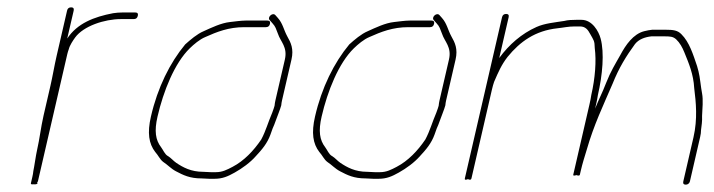

<svg xmlns="http://www.w3.org/2000/svg" viewBox="-20 -517 1944 523"><path d="M117.3 -283 98.6 -202C91.4 -170.8 87.9 -138.4 80.9 -108C77.7 -94.2 73.3 -62.1 70.8 -51C70.4 -46.3 69.5 -41 68.1 -35L64.2 -18C63.5 -15.3 65.6 -14.3 70.5 -15C77.6 -14.3 81.5 -15.3 82.2 -18L82.4 -19H80.4C82 -20.3 83.1 -22 83.5 -24L163.4 -370C164.3 -374 165.7 -378.3 167.4 -383C169.8 -393.4 179 -407 184.8 -415C207.5 -446 264.5 -465 309.4 -465H344.4C350.4 -465 354 -468 355.4 -474C356.8 -480 354.5 -483 348.5 -483H313.5C304.8 -483 296.4 -482.3 288 -481C236.1 -471.1 190.5 -453.5 163.1 -412L180.7 -488C182 -494 179.7 -497 173.7 -497C167.7 -497 164 -494 162.7 -488L134.3 -365C128.2 -338.8 123.5 -309.8 117.3 -283Z M746.1 -230C746.5 -234.7 747.2 -239 748.1 -243L774 -355C780.6 -383.8 772.3 -400.8 762.5 -418C752.7 -436 750.5 -452.8 737 -468L729.9 -476C722.4 -484 707.2 -470 714.7 -462L721.8 -454C726.1 -449.3 729.1 -445 730.8 -441L737.1 -425C744.3 -402.9 763.8 -389.1 756 -355L730.1 -243C729.2 -239 728.4 -234.3 727.9 -229C727.1 -225.7 725 -219.3 721.5 -210C710.1 -183.6 704.4 -161 691.6 -137C671.2 -106.8 644.9 -78.9 613.4 -62.5C598.5 -54.7 585.8 -48 568.1 -48H554.1C549.4 -48 542.5 -48.3 533.3 -49C500.3 -49 478.4 -61.1 460 -73.5C452.2 -78.7 445.7 -87.2 437.2 -92C428.6 -96.9 424.6 -108.4 418.8 -116C403.7 -135.6 399.9 -159.8 409.1 -199.5C425 -268.5 455.5 -345.2 497 -385.5C507.9 -396.1 524 -409.8 539 -416C570.8 -430.2 602.5 -443 645.3 -443H704.3C710.3 -443 714 -446 715.4 -452C716.7 -458 714.4 -461 708.4 -461H649.4C636.9 -461 617.4 -458.2 606.5 -457C582.2 -454.4 556.1 -441.6 534.7 -432C516.8 -424.5 498.5 -408.6 484.4 -396C442.9 -346 409.3 -278.6 391.1 -199.5C380.8 -154.9 385.4 -125.6 402.8 -103C410.6 -94.7 415.8 -82.4 424.5 -76C437 -67.8 445.8 -57.5 459.2 -50.5C479.2 -40 496.8 -31 529.2 -31C538.3 -30.3 545.3 -30 549.9 -30H563.9C586.5 -30 600.8 -36.6 619.4 -47C639.6 -58.3 661.7 -74.2 677.2 -92C693.7 -109.8 708.1 -126.4 716.9 -151L722.6 -167L726.9 -177C728.3 -180.3 729.2 -182.7 729.5 -184C732.8 -193.6 744.1 -221.5 746.1 -230Z M1193.1 -230C1193.5 -234.7 1194.2 -239 1195.1 -243L1221 -355C1227.6 -383.8 1219.3 -400.8 1209.5 -418C1199.7 -436 1197.5 -452.8 1184 -468L1176.9 -476C1169.4 -484 1154.2 -470 1161.7 -462L1168.8 -454C1173.1 -449.3 1176.1 -445 1177.8 -441L1184.1 -425C1191.3 -402.9 1210.8 -389.1 1203 -355L1177.1 -243C1176.2 -239 1175.4 -234.3 1174.9 -229C1174.1 -225.7 1172 -219.3 1168.5 -210C1157.1 -183.6 1151.4 -161 1138.6 -137C1118.2 -106.8 1091.9 -78.9 1060.4 -62.5C1045.5 -54.7 1032.8 -48 1015.1 -48H1001.1C996.4 -48 989.5 -48.3 980.3 -49C947.3 -49 925.4 -61.1 907 -73.5C899.2 -78.7 892.7 -87.2 884.2 -92C875.6 -96.9 871.6 -108.4 865.8 -116C850.7 -135.6 846.9 -159.8 856.1 -199.5C872 -268.5 902.5 -345.2 944 -385.5C954.9 -396.1 971 -409.8 986 -416C1017.8 -430.2 1049.5 -443 1092.3 -443H1151.3C1157.3 -443 1161 -446 1162.4 -452C1163.7 -458 1161.4 -461 1155.4 -461H1096.4C1083.9 -461 1064.4 -458.2 1053.5 -457C1029.2 -454.4 1003.1 -441.6 981.7 -432C963.8 -424.5 945.5 -408.6 931.4 -396C889.9 -346 856.3 -278.6 838.1 -199.5C827.8 -154.9 832.4 -125.6 849.8 -103C857.6 -94.7 862.8 -82.4 871.5 -76C884 -67.8 892.8 -57.5 906.2 -50.5C926.2 -40 943.8 -31 976.2 -31C985.3 -30.3 992.3 -30 996.9 -30H1010.9C1033.5 -30 1047.8 -36.6 1066.4 -47C1086.6 -58.3 1108.7 -74.2 1124.2 -92C1140.7 -109.8 1155.1 -126.4 1163.9 -151L1169.6 -167L1173.9 -177C1175.3 -180.3 1176.2 -182.7 1176.5 -184C1179.8 -193.6 1191.1 -221.5 1193.1 -230Z M1859.3 -23 1887.2 -144C1888.8 -150.7 1889.6 -157 1889.6 -163L1891.8 -181C1892.5 -187 1892.7 -193.7 1892.4 -201C1893.4 -220.6 1895.7 -245.6 1892.5 -262C1888.9 -279.9 1886.9 -306.9 1882.6 -323L1878.8 -337C1868.2 -368.1 1857.9 -402.4 1835.9 -424C1825.6 -434.4 1814.2 -436 1792.7 -436H1756.7C1749.8 -435.3 1742.5 -434 1734.7 -432C1705 -424.4 1684.5 -394.8 1669.7 -367C1656.1 -342.9 1643.1 -322 1631.4 -292C1619.2 -260.6 1612.6 -250.1 1601 -221L1603.8 -233C1606.1 -243 1607.7 -251.3 1608.6 -258C1621.3 -313.1 1626.6 -373 1616.1 -412C1610.7 -432 1593.2 -463 1563.9 -463H1549.9C1538.8 -463 1526.5 -462.5 1517.2 -460C1491.5 -455.9 1463.6 -453.5 1441.4 -443.5C1400.7 -425.3 1366.7 -395.7 1339.9 -359L1365.5 -470C1366.9 -476 1364.6 -479 1358.6 -479C1352.6 -479 1348.9 -476 1347.5 -470L1246.2 -31C1245.2 -27 1248.1 -26.3 1254.7 -29C1260.1 -26.3 1263.2 -27 1264.2 -31L1320 -273C1321.9 -281 1323.8 -288 1325.9 -294C1337.4 -320.6 1346.1 -340.8 1362.6 -362C1396.6 -403.8 1437.9 -433.4 1498.6 -440C1514.5 -441.6 1527.8 -445 1545.7 -445H1559.7C1574.9 -445 1581.4 -436.1 1587.9 -424C1597.3 -407 1599.7 -406.3 1600.1 -386C1604.7 -351.2 1601.3 -304.7 1590.6 -258C1589.7 -251.3 1588.1 -243 1585.8 -233L1541.5 -41C1540.9 -38.3 1543.8 -38 1550.2 -40C1555.8 -38 1558.9 -38.3 1559.5 -41L1561.8 -51C1566.8 -72.9 1572.1 -88.7 1578.2 -109C1597.5 -176.5 1623.2 -229.7 1648.7 -289C1665.8 -331.9 1685.7 -364.2 1709.7 -397C1720 -409.9 1736.2 -416 1754.5 -418H1788.5C1805.1 -418 1813.1 -417.7 1821.7 -410C1832 -400.2 1838.6 -388.1 1844.3 -374C1856.6 -343.8 1868.9 -315 1871 -277C1875.8 -238.5 1880.5 -192.9 1869 -143L1841.3 -23C1839.9 -17 1842.2 -14 1848.2 -14C1853.5 -14 1858.1 -17.7 1859.3 -23Z"/></svg>

Font: HoneyBee
Style: BLnIt
Weight: 100
Foundry: Cannot Into Space Fonts
Version: Version 0.89